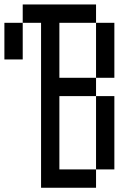

<svg xmlns="http://www.w3.org/2000/svg" viewBox="-20 -937 623 873"><path d="M83.3 -916.7H416.7V-833.3H250V-583.3H416.7V-500H250V-166.7H416.7V-83.3H166.7V-833.3H83.3ZM0 -833.3H83.3V-666.7H0ZM416.7 -166.7V-500H500V-166.7ZM416.7 -583.3V-833.3H500V-583.3Z"/></svg>

Font: Galmuri11 Condensed
Style: Regular
Weight: 400
Width: 3
Designer: Lee Minseo (quiple)
Version: Version 2.399;hotconv 1.1.1;makeotfexe 2.6.0 DEVELOPMENT